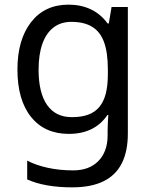

<svg xmlns="http://www.w3.org/2000/svg" viewBox="-20 -566 655 826"><path d="M275 -546Q328 -546 370.5 -526Q413 -506 443 -465H448L460 -536H530V9Q530 85 504 136.5Q478 188 425 214Q372 240 290 240Q232 240 183.5 231.5Q135 223 97 206V125Q135 145 186 156Q237 167 295 167Q364 167 403.5 126.5Q443 86 443 16V-5Q443 -17 444 -39.5Q445 -62 446 -71H442Q414 -30 372.5 -10Q331 10 276 10Q172 10 113.5 -63Q55 -136 55 -267Q55 -395 113.5 -470.5Q172 -546 275 -546ZM287 -472Q242 -472 210.5 -448Q179 -424 162.5 -378Q146 -332 146 -266Q146 -167 182.5 -114.5Q219 -62 289 -62Q330 -62 359 -72.5Q388 -83 407 -105.5Q426 -128 435 -163Q444 -198 444 -246V-267Q444 -340 427.5 -385Q411 -430 376 -451Q341 -472 287 -472Z"/></svg>

Font: guzrati115
Style: Regular
Weight: 400
Designer: Jelle Bosma - Monotype Design Team, Universal Thirst
Foundry: Monotype Imaging Inc.
Version: Version 2.102